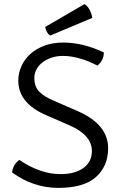

<svg xmlns="http://www.w3.org/2000/svg" viewBox="-20 -902 595 934"><path d="M39 -63Q42 -100 74 -124Q176 -55 274 -55Q345 -55 386 -85Q427 -115 427 -167Q427 -244 321 -291L204 -342Q69 -400 69 -510Q69 -548 85 -582Q101 -616 129.5 -641Q158 -666 198 -680.5Q238 -695 287 -695Q384 -695 485 -647Q485 -608 454 -583Q405 -608 363.5 -619Q322 -630 287 -630Q255 -630 229.5 -621Q204 -612 185.5 -597.5Q167 -583 157 -563.5Q147 -544 147 -523Q147 -479 172.5 -454.5Q198 -430 244 -411L357 -362Q506 -297 506 -181Q506 -94 447 -41Q388 12 264 12Q142 12 39 -63ZM200 -771 391 -882Q420 -864 429 -815L224 -729Q204 -743 200 -771Z"/></svg>

Font: Signika
Style: Light
Weight: 300
Designer: Anna Giedrys
Foundry: Anna Giedrys
Version: Version 1.001